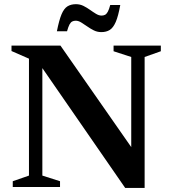

<svg xmlns="http://www.w3.org/2000/svg" viewBox="-20 -894 821 918"><path d="M118.5 -54.5V-613.5L35 -650V-676H269L641.5 -142L607.5 -108V-621.5L523 -649V-676H749V-649L671.5 -621.5V4.5H578.5L157.5 -604.5L182.5 -620.5V-54.5L267 -27.5V0H41V-27.5ZM555 -870Q545.5 -817 533.5 -789.2Q521.5 -761.5 505 -751Q488.5 -740.5 464.5 -740.5Q445 -740.5 428.5 -748.8Q412 -757 396.8 -767.8Q381.5 -778.5 368 -786.8Q354.5 -795 342 -795Q332.5 -795 325.2 -791.2Q318 -787.5 312.2 -776.8Q306.5 -766 300.5 -744.5H252Q262.5 -797.5 274.2 -825.5Q286 -853.5 302.8 -863.8Q319.5 -874 343 -874Q362.5 -874 379 -865.8Q395.5 -857.5 410.5 -846.8Q425.5 -836 439.2 -827.8Q453 -819.5 465.5 -819.5Q475 -819.5 482.2 -823.2Q489.5 -827 495.5 -838Q501.5 -849 507 -870Z"/></svg>

Font: Newsreader 16pt SemiBold
Style: Regular
Weight: 600
Designer: Hugues Gentile
Foundry: Production Type
Version: Version 1.003